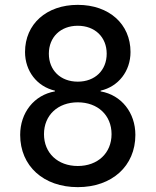

<svg xmlns="http://www.w3.org/2000/svg" viewBox="-20 -760 640 790"><path d="M300 10C441 10 537 -77 537 -205C537 -296 480 -369 394 -384V-387C468 -404 517 -468 517 -546C517 -661 429 -740 300 -740C171 -740 83 -661 83 -546C83 -468 132 -404 206 -387V-384C120 -369 63 -296 63 -205C63 -77 159 10 300 10ZM300 -424C229 -424 181 -471 181 -539C181 -607 229 -654 300 -654C371 -654 419 -607 419 -539C419 -471 371 -424 300 -424ZM300 -77C218 -77 161 -130 161 -208C161 -286 218 -339 300 -339C382 -339 439 -286 439 -208C439 -130 382 -77 300 -77Z"/></svg>

Font: JetBrains Mono Medium
Style: Regular
Weight: 436
Monospace: yes
Designer: Philipp Nurullin, Konstantin Bulenkov
Foundry: JetBrains
Version: Version 2.305